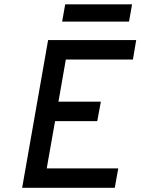

<svg xmlns="http://www.w3.org/2000/svg" viewBox="-20 -890 666 910"><path d="M85 0 208 -700H625.5L610 -608H292L257 -408H458L441 -316H241L201.5 -92H540.5L524 0ZM274.5 -787.5 289 -869.5H606L591.5 -787.5Z"/></svg>

Font: Overpass Medium
Style: Italic
Weight: 500
Italic angle: -10°
Designer: Delve Withrington, Dave Bailey, Thomas Jockin
Foundry: Delve Fonts LLC
Version: Version 4.000